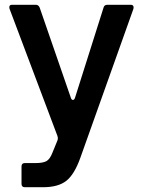

<svg xmlns="http://www.w3.org/2000/svg" viewBox="-20 -579 600 803"><path d="M84 204Q70 204 70 190V117Q70 103 84 103H129Q159 103 174 95Q189 87 200 58L220 9Q222 3 222 0Q222 -5 220 -11L20 -542Q19 -544 19 -549Q19 -559 30 -559H130Q141 -559 146 -547L276 -171Q279 -161 285 -161Q291 -161 294 -171L413 -547Q416 -559 429 -559H527Q534 -559 537 -554.5Q540 -550 538 -542L316 81Q291 151 257 177.5Q223 204 160 204Z"/></svg>

Font: Open Sauce Two SemiBold
Style: Regular
Weight: 600
Designer: Alfredo Marco Pradil
Foundry: Creative Sauce Fz LLC
Version: Version 1.477